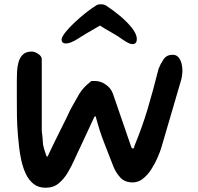

<svg xmlns="http://www.w3.org/2000/svg" viewBox="-20 -921 931 901"><path d="M194 -40Q160 -40 137.5 -58Q115 -76 101.5 -104.5Q88 -133 80.5 -166.5Q73 -200 69.5 -232Q66 -264 64 -288Q60 -336 59.5 -376.5Q59 -417 59 -465V-544Q59 -562 60 -585Q61 -608 67 -629.5Q73 -651 87.5 -665Q102 -679 129 -679Q143 -679 159.5 -668Q176 -657 176 -643V-307Q176 -305 177.5 -294Q179 -283 180 -271Q181 -259 181 -253Q181 -242 186.5 -224Q192 -206 196 -194L200 -186H203Q213 -207 228.5 -239.5Q244 -272 261 -305.5Q278 -339 291.5 -366.5Q305 -394 310 -406Q333 -448 351.5 -479.5Q370 -511 409 -541H425Q452 -541 476.5 -524Q501 -507 510 -481L595 -234L599 -225H608Q609 -226 609.5 -229.5Q610 -233 610 -234Q648 -326 673.5 -412Q699 -498 724 -598Q733 -621 747.5 -642.5Q762 -664 790 -664Q808 -664 818 -651.5Q828 -639 832 -622.5Q836 -606 836 -593V-584Q836 -578 834 -565.5Q832 -553 831 -549L737 -228Q731 -208 719 -180.5Q707 -153 690 -126.5Q673 -100 651 -82.5Q629 -65 603 -65Q566 -65 545 -87.5Q524 -110 512 -140Q492 -192 469 -250.5Q446 -309 429 -375H426L422 -371Q415 -357 402 -328Q389 -299 373.5 -266.5Q358 -234 345.5 -207Q333 -180 328 -169Q316 -142 298.5 -112Q281 -82 256 -61Q231 -40 194 -40ZM603 -714Q592 -714 579 -721Q566 -728 559 -733Q535 -751 503.5 -768.5Q472 -786 449 -801Q410 -779 382 -762Q354 -745 332 -731Q325 -727 312.5 -722Q300 -717 289 -717Q269 -717 269 -736Q270 -748 286.5 -769Q303 -790 328.5 -814Q354 -838 381 -859.5Q408 -881 429 -894Q438 -901 453 -901Q469 -901 479 -894Q510 -874 543 -846.5Q576 -819 599 -790Q622 -761 622 -738Q622 -725 616.5 -719.5Q611 -714 603 -714Z"/></svg>

Font: Fuzzy Bubbles
Style: Bold
Weight: 700
Designer: Robert E. Leuschke
Foundry: Robert E. Leuschke
Version: Version 1.010; ttfautohint (v1.8.3)